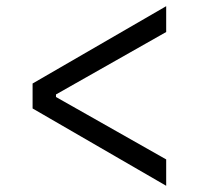

<svg xmlns="http://www.w3.org/2000/svg" viewBox="-20 -614 640 618"><path d="M514.9 -16V-100.9L160.2 -301.8V-310L514.9 -511V-594.1L84.9 -345.2V-264.9Z"/></svg>

Font: Margiela Mono
Style: Regular
Weight: 400
Designer: Mike Abbink, Paul van der Laan, Pieter van Rosmalen
Foundry: Bold Monday
Version: Version 2.003 2021